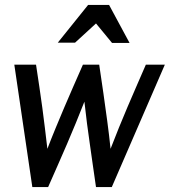

<svg xmlns="http://www.w3.org/2000/svg" viewBox="-20 -753 688 778"><path d="M126 -491Q133 -444 139.5 -401Q146 -358 151.5 -316.5Q157 -275 162 -234Q167 -193 172 -150Q188 -192 205 -233Q222 -274 239.5 -315.5Q257 -357 276 -400Q295 -443 316 -491H382Q391 -432 399 -375Q407 -318 414.5 -263Q422 -208 428 -150Q445 -194 462 -236Q479 -278 496.5 -319Q514 -360 532.5 -402.5Q551 -445 571 -491H648L433 5H369Q362 -42 356 -85Q350 -128 344 -169.5Q338 -211 332.5 -253Q327 -295 322 -341Q305 -297 287.5 -255Q270 -213 252 -170.5Q234 -128 214.5 -84.5Q195 -41 175 5H111L38 -491ZM369 -658 284 -580H214L337 -733H422L505 -579H434Z"/></svg>

Font: Rosario Medium
Style: Italic
Weight: 500
Italic angle: -8.05°
Version: Version 1.201